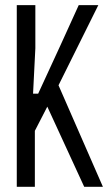

<svg xmlns="http://www.w3.org/2000/svg" viewBox="-20 -717 425 737"><path d="M113.8 0H44.4V-697.3H115.7V-531.7L106.9 -357.4H126.5L212.9 -544.9L282.2 -697.3H357.4L204.6 -389.6L375 0H303.2L161.6 -307.6L113.8 -214.8Z"/></svg>

Font: Agdasima
Style: Regular
Weight: 400
Width: 3
Designer: The DocRepair Project, Patric King
Foundry: Google
Version: Version 2.002